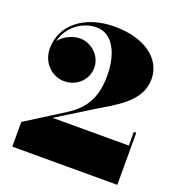

<svg xmlns="http://www.w3.org/2000/svg" viewBox="-136 -874 921 987"><g transform="rotate(20 324.5 -380.0)"><path d="M614.5 0V-285H601V-210H184L369.5 -325C465 -384 594 -444 594 -570.5C594 -680.5 491 -760 325 -760C160.5 -760 48.5 -669 48.5 -542C48.5 -460 110 -407 175 -407C240 -407 297.5 -456 297.5 -526C297.5 -591 238.5 -642 179 -642C135.5 -642 90.5 -618.5 66.5 -587C87.5 -674.5 166.5 -724.5 239 -724.5C325 -724.5 374 -631.5 374 -510C374 -386 330 -318.5 245 -264.5L40 -135V0Z"/></g></svg>

Font: Bodoni* 16pt Fatface
Style: Regular
Weight: 900
Version: Version 2.3